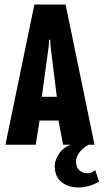

<svg xmlns="http://www.w3.org/2000/svg" viewBox="-20 -640 458 849"><path d="M4 0 132 -620H270L398 0H259L235 -126L256 -107H141L158 -126L138 0ZM163 -198 152 -212H249L233 -198L203 -440L202 -464H197L196 -440ZM326 189Q282 189 252 165Q222 141 222 93Q222 67 243.5 36Q265 5 320 -10L387 -7Q356 5 336 28Q316 51 316 75Q316 100 331 113Q346 126 365 126Q376 126 385 122.5Q394 119 401 112L418 163Q396 176 372.5 182.5Q349 189 326 189Z"/></svg>

Font: Smooch Sans ExtraBold
Style: Regular
Weight: 800
Designer: Robert E. Leuschke
Foundry: Robert E. Leuschke
Version: Version 1.010